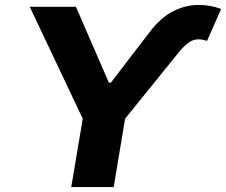

<svg xmlns="http://www.w3.org/2000/svg" viewBox="-20 -755 913 775"><path d="M412.1 -404.8 415 -421.4H431.6L429.7 -404.8ZM100.1 -727.5H286.6L422.4 -414.6L585.9 -627.9Q629.4 -684.6 678.7 -709.5Q728 -734.4 778.1 -735.1Q828.1 -735.8 872.6 -718.8L815.9 -590.3Q778.8 -601.6 754.9 -590.8Q731 -580.1 702.1 -544.4L484.9 -275.9L439 0H267.6L314 -275.9Z"/></svg>

Font: Inter 16pt ExtraBold
Style: Italic
Weight: 800
Italic angle: -9.3988°
Version: Version 4.001;git-66647c0bb